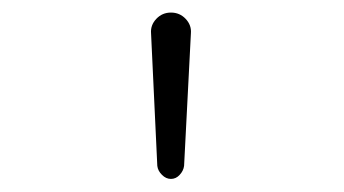

<svg xmlns="http://www.w3.org/2000/svg" viewBox="-20 -800 540 301"><path d="M226.6 -540 216.8 -748Q215.8 -760.7 225.1 -770.5Q234.4 -780.3 248 -780.3Q261.7 -780.3 271 -770.5Q280.3 -760.7 279.3 -748L268.6 -540Q267.6 -532.2 261.7 -525.9Q255.9 -519.5 248 -519.5Q240.2 -519.5 233.9 -525.9Q227.5 -532.2 226.6 -540Z"/></svg>

Font: Rounded Mgen+ 1mn light
Style: Regular
Weight: 200
Designer: [Source Han Sans]
Ryoko NISHIZUKA  (kana & ideographs); Paul D. Hunt (Latin, Greek & Cyrillic); Wenlong ZHANG  (bopomofo
Version: Version 1.059.20150602